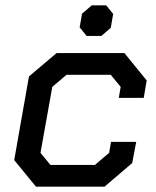

<svg xmlns="http://www.w3.org/2000/svg" viewBox="-20 -696 582 716"><path d="M33 -99 88 -411 191 -498H444L527 -396L516 -331H423L430 -372L393 -417H228L175 -372L131 -126L168 -81H334L387 -126L394 -167H488L473 -88L370 0H114ZM277 -594 286 -645 322 -676H376L402 -644L393 -592L358 -562H303Z"/></svg>

Font: Chakra Petch Medium
Style: Italic
Weight: 500
Italic angle: -10°
Designer: Katatrad Aksorn Co.,Ltd.
Foundry: Cadson Demak Co.,Ltd.
Version: Version 1.000; ttfautohint (v1.6)